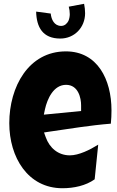

<svg xmlns="http://www.w3.org/2000/svg" viewBox="-20 -977 617 1009"><path d="M216.3 -402.8C228.5 -457.5 261.2 -531.2 327.1 -531.2C392.1 -531.2 406.2 -460.9 406.2 -423.8V-393.6L210.4 -374.5ZM28.8 -329.6C28.8 -150.4 126.5 12.2 308.1 12.2C367.7 12.2 430.7 -1 477.5 -34.7L496.1 -216.8C452.6 -189.5 394 -160.6 347.2 -160.6C285.6 -160.6 240.2 -199.7 220.2 -256.3L211.4 -280.8L236.8 -284.7C345.2 -300.3 453.1 -318.4 562.5 -327.1C564.9 -350.6 565.9 -374 565.9 -397C565.9 -560.1 491.7 -707 326.2 -707C130.4 -707 28.8 -521.5 28.8 -329.6ZM296.9 -774.4C370.6 -774.4 427.2 -832 427.2 -907.7C427.2 -923.8 425.3 -940.4 421.9 -957L341.3 -941.9C344.7 -929.2 346.7 -916.5 346.7 -902.3C346.7 -892.6 344.7 -878.4 339.4 -866.7C333 -855 321.3 -840.8 301.3 -840.8C265.1 -840.8 249.5 -875 246.6 -905.8L169.9 -916C171.9 -834.5 204.1 -774.4 296.9 -774.4Z"/></svg>

Font: Luckiest Guy
Style: Regular
Weight: 400
Designer: Astigmatic (AOETI)
Foundry: Astigmatic (AOETI)
Version: Version 1.001